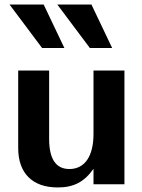

<svg xmlns="http://www.w3.org/2000/svg" viewBox="-20 -810 626 844"><path d="M527 -500H391V-221C391 -124 353 -67 285 -67C226 -67 196 -111 196 -199V-500H60V-159C60 -49 122 14 234 14C305 14 351 -11 391 -68V0H527ZM22 -790 165 -599H263L172 -790ZM232 -790 375 -599H473L382 -790Z"/></svg>

Font: Perun
Style: Bold
Weight: 700
Foundry: Copyright (c) Stefan Peev, Context Ltd, 2016
Version: Version 1.089